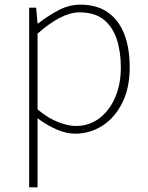

<svg xmlns="http://www.w3.org/2000/svg" viewBox="-20 -560 635 823"><path d="M105 243V-527H135L141 -459H143Q182 -490 228.5 -515Q275 -540 324 -540Q396 -540 443 -506.5Q490 -473 513 -413Q536 -353 536 -271Q536 -182 503.5 -118Q471 -54 418 -20.5Q365 13 302 13Q265 13 224 -4.5Q183 -22 141 -53V46V243ZM305 -20Q361 -20 404.5 -52Q448 -84 473 -141Q498 -198 498 -271Q498 -338 480.5 -391.5Q463 -445 424.5 -476Q386 -507 321 -507Q281 -507 236 -483.5Q191 -460 141 -416V-91Q188 -52 231 -36Q274 -20 305 -20Z"/></svg>

Font: Noto Sans SC Thin
Style: Regular
Weight: 100
Designer: Ryoko NISHIZUKA 西塚涼子 (kana, bopomofo & ideographs); Paul D. Hunt (Latin, Greek & Cyrillic); Sandoll Communications 산돌커뮤니
Foundry: Adobe
Version: Version 2.004-H2;hotconv 1.0.118;makeotfexe 2.5.65603